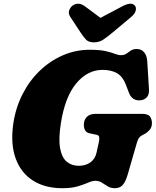

<svg xmlns="http://www.w3.org/2000/svg" viewBox="-20 -976 820 1011"><path d="M452.5 -714Q505 -714 535.8 -707Q566.5 -700 584.5 -692.8Q602.5 -685.5 616.5 -685.5Q635 -685.5 646.2 -693.8Q657.5 -702 669.2 -710Q681 -718 700.5 -718Q723.5 -718 738.5 -701.2Q753.5 -684.5 755.5 -652L764.5 -505Q766 -477.5 753 -463.8Q740 -450 721 -448Q676 -443 659 -487.5L642.5 -530.5Q627 -572 597 -590Q567 -608 519.5 -608Q441 -608 381.8 -537.2Q322.5 -466.5 300.5 -327Q287.5 -244.5 296.5 -195.5Q305.5 -146.5 331.2 -124.8Q357 -103 394.5 -103Q430.5 -103 455.8 -120.8Q481 -138.5 488.5 -173L500.5 -227.5Q504 -242.5 502.5 -253.2Q501 -264 489.5 -266L450 -274.5Q434.5 -278 428 -290.5Q421.5 -303 421.5 -318.5Q421.5 -344.5 437.2 -360.5Q453 -376.5 483 -376.5H727.5Q759.5 -376.5 769.8 -362.2Q780 -348 780 -327.5Q780 -306.5 768.5 -292.8Q757 -279 743 -271.5L727 -263Q716 -257 710.8 -248.5Q705.5 -240 700.5 -223.5L653 -59Q641.5 -19 626.2 -2Q611 15 584.5 15Q563 15 547.2 5.2Q531.5 -4.5 516.5 -14.2Q501.5 -24 482 -24Q466 -24 444 -14.2Q422 -4.5 389.5 5.2Q357 15 308.5 15Q216.5 15 153.2 -25.5Q90 -66 62.5 -141.5Q35 -217 49.5 -321.5Q61.5 -406.5 97.8 -478.2Q134 -550 188.8 -602.8Q243.5 -655.5 311 -684.8Q378.5 -714 452.5 -714ZM572.5 -804.5Q545 -781.5 523.5 -767.2Q502 -753 474.5 -753Q447 -753 433.2 -767.2Q419.5 -781.5 404.5 -804.5L350.5 -886.5Q338.5 -904.5 344.2 -921Q350 -937.5 361.5 -946Q392.5 -968.5 427.5 -942.5L509 -882L623.5 -942.5Q672 -968.5 690.5 -946Q698 -937.5 694.8 -921Q691.5 -904.5 670.5 -886.5Z"/></svg>

Font: Fraunces 9pt S100 Black
Style: Italic
Weight: 900
Italic angle: -16°
Version: Version 1.000; ttfautohint (v1.8.3)